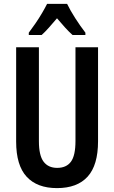

<svg xmlns="http://www.w3.org/2000/svg" viewBox="-20 -957 587 987"><path d="M484 -231Q484 -108 430.5 -49Q377 10 273 10Q171 10 117 -48.5Q63 -107 63 -229V-714H180V-231Q180 -158 204 -126Q228 -94 274 -94Q321 -94 344.5 -125.5Q368 -157 368 -232V-714H484ZM325 -937Q341 -904 366.5 -864Q392 -824 419 -789V-777H353Q334 -794 314.5 -815.5Q295 -837 273 -863Q251 -837 230.5 -814Q210 -791 194 -777H128V-789Q144 -810 162.5 -837Q181 -864 196.5 -890.5Q212 -917 222 -937Z"/></svg>

Font: Noto Sans Ethiopic ExtraCondensed SemiBold
Style: Regular
Weight: 600
Width: 2
Designer: Monotype Design Team
Foundry: Monotype Imaging Inc.
Version: Version 2.102; ttfautohint (v1.8.4.7-5d5b)